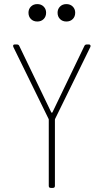

<svg xmlns="http://www.w3.org/2000/svg" viewBox="-20 -917 506 937"><path d="M218 -10V-332Q218 -336 217 -337L45 -688Q44 -690 44 -693Q44 -700 52 -700H62Q71 -700 74 -693L230 -369Q231 -367 233 -367Q235 -367 236 -369L392 -693Q395 -700 404 -700H414Q419 -700 421 -696.5Q423 -693 421 -688L249 -337Q248 -336 248 -332V-10Q248 0 238 0H228Q218 0 218 -10ZM261 -855Q261 -873 273 -885Q285 -897 304 -897Q323 -897 335 -885Q347 -873 347 -855Q347 -836 335 -824Q323 -812 304 -812Q285 -812 273 -824Q261 -836 261 -855ZM119 -855Q119 -873 131 -885Q143 -897 162 -897Q181 -897 193 -885Q205 -873 205 -855Q205 -836 193 -824Q181 -812 162 -812Q143 -812 131 -824Q119 -836 119 -855Z"/></svg>

Font: Barlow Semi Condensed Thin
Style: Regular
Weight: 250
Width: 4
Designer: Jeremy Tribby
Foundry: Tribby Type
Version: Version 1.408